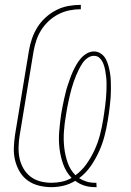

<svg xmlns="http://www.w3.org/2000/svg" viewBox="-20 -763 540 791"><path d="M371 8Q348 8 327.5 1.5Q307 -5 290 -18Q267 -4 242 2Q217 8 192 8Q165 8 139.5 1.5Q114 -5 94 -19.5Q74 -34 61 -56Q48 -78 42 -103Q36 -128 37 -154.5Q38 -181 42 -208L99 -553Q103 -578 111.5 -603Q120 -628 134 -650.5Q148 -673 168.5 -691.5Q189 -710 213 -722Q237 -734 262.5 -738.5Q288 -743 313 -743V-725Q290 -725 267 -720.5Q244 -716 222 -705Q200 -694 181.5 -677Q163 -660 150 -639.5Q137 -619 129.5 -596Q122 -573 118 -550L61 -205Q57 -181 56.5 -157Q56 -133 60.5 -111Q65 -89 76.5 -69Q88 -49 105.5 -35.5Q123 -22 145.5 -16Q168 -10 192 -10Q213 -10 234.5 -14.5Q256 -19 275 -30Q252 -54 240.5 -86Q229 -118 225 -152.5Q221 -187 224 -222.5Q227 -258 232 -293Q235 -308 237.5 -323Q240 -338 243.5 -352.5Q247 -367 250.5 -382Q254 -397 259 -411.5Q264 -426 269 -440.5Q274 -455 280.5 -469Q287 -483 295 -497Q303 -511 313.5 -523Q324 -535 338 -543Q352 -551 367 -551Q383 -551 396 -542Q409 -533 416 -519.5Q423 -506 427 -491Q431 -476 433.5 -460.5Q436 -445 436.5 -429Q437 -413 437 -397Q437 -381 436 -364.5Q435 -348 433 -332Q431 -316 429 -299.5Q427 -283 424 -267Q419 -235 410.5 -202.5Q402 -170 388 -139Q374 -108 354 -79Q334 -50 306 -29Q320 -20 336.5 -15Q353 -10 371 -10Q373 -10 374.5 -10Q376 -10 377 -10L378 8Q376 8 374.5 8Q373 8 371 8ZM291 -41Q318 -61 337.5 -89Q357 -117 370.5 -147Q384 -177 392 -208Q400 -239 405 -270Q407 -285 409.5 -299.5Q412 -314 413.5 -328.5Q415 -343 416.5 -358Q418 -373 418.5 -387.5Q419 -402 419 -416.5Q419 -431 417.5 -445Q416 -459 413.5 -473Q411 -487 406 -500Q401 -513 391.5 -523Q382 -533 367 -533Q353 -533 340.5 -524Q328 -515 320 -503Q312 -491 305.5 -478Q299 -465 293.5 -452Q288 -439 283.5 -425.5Q279 -412 275 -398.5Q271 -385 268 -371.5Q265 -358 262 -344.5Q259 -331 256.5 -317.5Q254 -304 252 -290Q246 -257 243.5 -223Q241 -189 244.5 -156.5Q248 -124 258.5 -93.5Q269 -63 291 -41Z"/></svg>

Font: Iosevka SS04 Thin Oblique
Style: Regular
Weight: 100
Italic angle: -9°
Monospace: yes
Designer: Belleve Invis
Foundry: Belleve Invis
Version: Version 19.0.0; ttfautohint (v1.8.4)